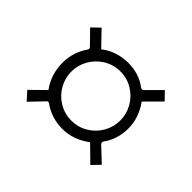

<svg xmlns="http://www.w3.org/2000/svg" viewBox="-86 -701 674 674"><g transform="rotate(45 250.5 -364.0)"><path d="M153 -229Q146 -234.5 141 -228L93 -178L65 -209L118 -261Q101.5 -283.5 93.2 -309.5Q85 -335.5 85 -364Q85 -390.5 92.8 -414.8Q100.5 -439 115 -459Q117 -462.5 116.8 -465.5Q116.5 -468.5 114 -471L66 -520L95 -548L148 -493Q168 -509.5 194.5 -518.2Q221 -527 249 -527Q275 -527 299 -519.5Q323 -512 342 -497Q349.5 -492.5 355 -498L407 -550L435 -521L378 -464Q394 -442.5 403 -416.8Q412 -391 412 -364Q412 -337.5 404.5 -313.5Q397 -289.5 383 -271Q380.5 -267 380.5 -263.8Q380.5 -260.5 384 -257L436 -208L408 -179L351 -235Q303.5 -199 249 -199Q195.5 -199 153 -229ZM372 -364Q372 -396 356 -424Q340 -452 312.2 -469Q284.5 -486 251 -486Q217 -486 189 -469Q161 -452 145 -424Q129 -396 129 -364Q129 -331.5 145 -303.5Q161 -275.5 189 -258.8Q217 -242 251 -242Q284.5 -242 312.2 -258.8Q340 -275.5 356 -303.5Q372 -331.5 372 -364Z"/></g></svg>

Font: Public Sans VF
Style: Regular
Weight: 400
Designer: Pablo Impallari, Rodrigo Fuenzalida (Modified by Dan O. Williams and USWDS)
Version: Version 1.003